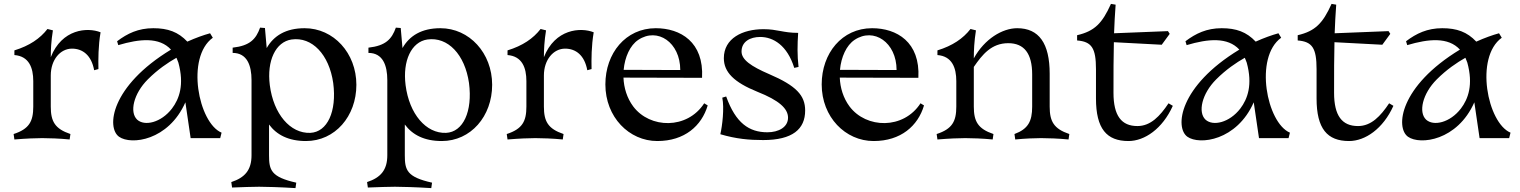

<svg xmlns="http://www.w3.org/2000/svg" viewBox="-20 -710 7815 987"><path d="M50 -21 54 7C115 2 165 0 197 0C229 0 289 2 338 7L342 -21C262 -48 241 -86 241 -162V-322C241 -403 290 -460 350 -460C405 -460 450 -426 464 -349L486 -355C485 -405 485 -474 497 -544C429 -571 298 -561 241 -416C241 -455 243 -498 252 -554L224 -561C186 -512 132 -475 54 -451V-427C129 -421 151 -362 151 -293V-162C151 -86 130 -47 50 -21Z M582 -498 588 -478C699 -511 799 -520 859 -455C549 -267 526 -54 592 -7C654 37 846 13 933 -184L960 0H1112L1119 -28C1000 -78 934 -415 1074 -516L1060 -539C1027 -530 985 -515 943 -496C896 -546 843 -565 768 -565C691 -565 635 -538 582 -498ZM685 -95C645 -133 666 -228 740 -302C791 -353 843 -388 887 -413C890 -405 894 -397 897 -388C928 -275 902 -202 864 -152C808 -79 723 -60 685 -95Z M1169 226 1173 254C1224 252 1280 250 1312 250C1344 250 1420 252 1499 257L1503 229C1373 200 1363 164 1363 88V-70C1402 -17 1463 15 1553 15C1702 15 1812 -112 1812 -274C1812 -437 1695 -565 1546 -565C1449 -565 1387 -526 1351 -463L1342 -566L1317 -568C1296 -509 1265 -475 1176 -465V-438C1250 -438 1273 -374 1273 -298V88C1273 164 1239 203 1169 226ZM1575 -27C1472 -23 1386 -124 1367 -272C1351 -398 1397 -495 1479 -507C1584 -522 1672 -430 1693 -283C1712 -137 1663 -31 1575 -27Z M1867 226 1871 254C1922 252 1978 250 2010 250C2042 250 2118 252 2197 257L2201 229C2071 200 2061 164 2061 88V-70C2100 -17 2161 15 2251 15C2400 15 2510 -112 2510 -274C2510 -437 2393 -565 2244 -565C2147 -565 2085 -526 2049 -463L2040 -566L2015 -568C1994 -509 1963 -475 1874 -465V-438C1948 -438 1971 -374 1971 -298V88C1971 164 1937 203 1867 226ZM2273 -27C2170 -23 2084 -124 2065 -272C2049 -398 2095 -495 2177 -507C2282 -522 2370 -430 2391 -283C2410 -137 2361 -31 2273 -27Z M2585 -21 2589 7C2650 2 2700 0 2732 0C2764 0 2824 2 2873 7L2877 -21C2797 -48 2776 -86 2776 -162V-322C2776 -403 2825 -460 2885 -460C2940 -460 2985 -426 2999 -349L3021 -355C3020 -405 3020 -474 3032 -544C2964 -571 2833 -561 2776 -416C2776 -455 2778 -498 2787 -554L2759 -561C2721 -512 2667 -475 2589 -451V-427C2664 -421 2686 -362 2686 -293V-162C2686 -86 2665 -47 2585 -21Z M3618 -168 3600 -179C3513 -44 3321 -48 3235 -163C3203 -206 3187 -259 3185 -311L3589 -310C3599 -494 3478 -565 3351 -565C3196 -565 3092 -436 3092 -276C3092 -108 3214 15 3359 15C3499 15 3587 -63 3618 -168ZM3186 -351C3192 -417 3219 -477 3261 -505C3360 -571 3477 -492 3477 -350Z M3713 -214 3693 -208C3704 -154 3693 -63 3683 -20C3764 4 3831 10 3903 10C4054 10 4119 -46 4119 -142C4119 -219 4074 -269 3934 -329C3841 -369 3792 -403 3792 -445C3792 -496 3836 -520 3888 -520C3955 -520 4027 -477 4063 -361L4085 -366C4078 -426 4079 -480 4083 -541C4005 -541 3977 -560 3905 -560C3797 -560 3701 -513 3701 -411C3701 -339 3753 -287 3874 -238C3985 -194 4031 -152 4031 -105C4031 -56 3982 -30 3925 -30C3831 -30 3762 -77 3713 -214Z M4730 -168 4712 -179C4625 -44 4433 -48 4347 -163C4315 -206 4299 -259 4297 -311L4701 -310C4711 -494 4590 -565 4463 -565C4308 -565 4204 -436 4204 -276C4204 -108 4326 15 4471 15C4611 15 4699 -63 4730 -168ZM4298 -351C4304 -417 4331 -477 4373 -505C4472 -571 4589 -492 4589 -350Z M5195 -21 5199 7C5250 2 5300 0 5332 0C5364 0 5424 2 5473 7L5477 -21C5397 -48 5376 -86 5376 -162V-331C5376 -487 5321 -565 5209 -565C5133 -565 5041 -510 4986 -410C4986 -451 4988 -496 4997 -554L4969 -561C4931 -512 4877 -475 4799 -451V-427C4874 -421 4896 -362 4896 -293V-162C4896 -86 4875 -47 4795 -21L4799 7C4860 2 4910 0 4942 0C4974 0 5034 2 5083 7L5087 -21C5007 -48 4986 -86 4986 -162V-330V-366C5030 -430 5077 -488 5163 -488C5245 -488 5286 -435 5286 -327V-162C5286 -86 5265 -47 5195 -21Z M5781 15C5864 15 5956 -48 6009 -166L5987 -179C5943 -113 5895 -62 5827 -62C5745 -62 5704 -115 5704 -233C5704 -336 5704 -417 5706 -493L5952 -480L5993 -536L5984 -550L5707 -539C5709 -588 5711 -635 5715 -686L5691 -690C5646 -590 5607 -550 5517 -529V-502C5592 -496 5614 -463 5614 -354V-204C5614 -48 5669 15 5781 15Z M6074 -498 6080 -478C6191 -511 6291 -520 6351 -455C6041 -267 6018 -54 6084 -7C6146 37 6338 13 6425 -184L6452 0H6604L6611 -28C6492 -78 6426 -415 6566 -516L6552 -539C6519 -530 6477 -515 6435 -496C6388 -546 6335 -565 6260 -565C6183 -565 6127 -538 6074 -498ZM6177 -95C6137 -133 6158 -228 6232 -302C6283 -353 6335 -388 6379 -413C6382 -405 6386 -397 6389 -388C6420 -275 6394 -202 6356 -152C6300 -79 6215 -60 6177 -95Z M6915 15C6998 15 7090 -48 7143 -166L7121 -179C7077 -113 7029 -62 6961 -62C6879 -62 6838 -115 6838 -233C6838 -336 6838 -417 6840 -493L7086 -480L7127 -536L7118 -550L6841 -539C6843 -588 6845 -635 6849 -686L6825 -690C6780 -590 6741 -550 6651 -529V-502C6726 -496 6748 -463 6748 -354V-204C6748 -48 6803 15 6915 15Z M7208 -498 7214 -478C7325 -511 7425 -520 7485 -455C7175 -267 7152 -54 7218 -7C7280 37 7472 13 7559 -184L7586 0H7738L7745 -28C7626 -78 7560 -415 7700 -516L7686 -539C7653 -530 7611 -515 7569 -496C7522 -546 7469 -565 7394 -565C7317 -565 7261 -538 7208 -498ZM7311 -95C7271 -133 7292 -228 7366 -302C7417 -353 7469 -388 7513 -413C7516 -405 7520 -397 7523 -388C7554 -275 7528 -202 7490 -152C7434 -79 7349 -60 7311 -95Z"/></svg>

Font: Basteleur Moonlight
Style: Regular
Weight: 300
Designer: Keussel
Foundry: Keussel Studio
Version: Version 1.300;Glyphs 3.2 (3192)